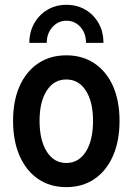

<svg xmlns="http://www.w3.org/2000/svg" viewBox="-20 -768 550 796"><path d="M254.9 7.8Q187.5 7.8 137.9 -26.1Q88.4 -60.1 61.3 -121.8Q34.2 -183.6 34.2 -267.1Q34.2 -350.1 61.3 -410.9Q88.4 -471.7 137.9 -505.1Q187.5 -538.6 254.9 -538.6Q322.3 -538.6 371.8 -505.1Q421.4 -471.7 448.5 -410.9Q475.6 -350.1 475.6 -267.1Q475.6 -183.6 448.5 -121.8Q421.4 -60.1 371.8 -26.1Q322.3 7.8 254.9 7.8ZM254.9 -92.3Q306.2 -92.3 335.9 -139.2Q365.7 -186 365.7 -267.1Q365.7 -346.2 335.9 -392.3Q306.2 -438.5 254.9 -438.5Q203.6 -438.5 173.8 -392.3Q144 -346.2 144 -267.1Q144 -187 173.8 -139.6Q203.6 -92.3 254.9 -92.3ZM255.4 -748Q299.8 -748 334.5 -727.5Q369.1 -707 389.2 -671.1Q409.2 -635.3 408.7 -590.3H336.4Q336.9 -629.4 313.7 -655.8Q290.5 -682.1 255.4 -682.1Q221.2 -682.1 197.5 -655.8Q173.8 -629.4 173.8 -590.3H101.6Q101.6 -635.3 121.8 -671.1Q142.1 -707 176.8 -727.5Q211.4 -748 255.4 -748Z"/></svg>

Font: Reddit Sans Condensed SemiBold
Style: Regular
Weight: 600
Designer: Stephen Hutchings
Foundry: Reddit
Version: Version 1.014